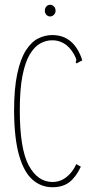

<svg xmlns="http://www.w3.org/2000/svg" viewBox="-20 -775 390 805"><path d="M200 10Q153 10 117 -21Q81 -52 60.5 -122Q40 -192 39 -308Q39 -404 52.5 -466.5Q66 -529 89 -564.5Q112 -600 140.5 -614Q169 -628 199 -628Q246 -628 277.5 -600.5Q309 -573 325 -522L308 -513L301 -509L297 -515Q301 -520 299.5 -526.5Q298 -533 290 -548Q272 -579 248 -593Q224 -607 197 -606Q173 -606 149 -593Q125 -580 105.5 -548Q86 -516 74.5 -459Q63 -402 63 -313Q63 -151 100.5 -81.5Q138 -12 200 -12Q232 -12 258 -32Q284 -52 300 -87L319 -76Q298 -32 270.5 -11Q243 10 200 10ZM190 -706Q181 -706 174.5 -713Q168 -720 168 -730Q168 -741 174.5 -748Q181 -755 190 -755Q199 -755 206 -748Q213 -741 213 -730Q213 -720 206 -713Q199 -706 190 -706Z"/></svg>

Font: Inconsolata ExtraCondensed ExtraLight
Style: Regular
Weight: 200
Width: 2
Monospace: yes
Designer: Raph Levien, Cyreal, Brenton Simpson
Foundry: Raph Levien, Cyreal, Google
Version: Version 3.001; ttfautohint (v1.8.2.53-6de2)